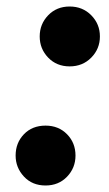

<svg xmlns="http://www.w3.org/2000/svg" viewBox="-20 -560 334 590"><path d="M194 -356Q154 -356 128 -383Q102 -410 102 -448Q102 -486 128 -513Q154 -540 194 -540Q234 -540 260.5 -513Q287 -486 287 -448Q287 -410 260.5 -383Q234 -356 194 -356ZM120 10Q79 10 53.5 -17.5Q28 -45 28 -82Q28 -121 53.5 -147.5Q79 -174 120 -174Q160 -174 186 -147.5Q212 -121 212 -82Q212 -44 186 -17Q160 10 120 10Z"/></svg>

Font: Be Vietnam Pro ExtraBold
Style: Italic
Weight: 800
Italic angle: -12°
Designer: Lam Bao, Tony Le, Vietanh Nguyen
Foundry: Yellow Type Foundry
Version: Version 1.002; ttfautohint (v1.8.3)